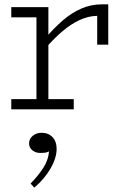

<svg xmlns="http://www.w3.org/2000/svg" viewBox="-20 -504 574 885"><path d="M190 -282V-329Q229 -375 269.5 -410Q310 -445 355 -464.5Q400 -484 449 -484H479V-298H428V-431Q386 -430 346.5 -411.5Q307 -393 268.5 -360.5Q230 -328 190 -282ZM32 0V-47H320V0ZM148 -7V-471H203V-7ZM32 -424V-471H201V-424ZM241 182Q241 224 213 272.5Q185 321 138 361L121 342Q157 305 180 269Q203 233 206 194Q195 199 187 200Q179 201 165 201Q145 201 129.5 189Q114 177 114 157Q114 136 131 122Q148 108 171 108Q203 108 222 128Q241 148 241 182Z"/></svg>

Font: BioRhyme ExtraBold Light
Style: Regular
Weight: 300
Version: Version 1.600;gftools[0.9.33]